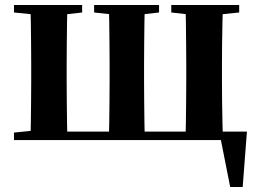

<svg xmlns="http://www.w3.org/2000/svg" viewBox="-20 -561 1044 769"><path d="M101 0Q103 -26 103.5 -68Q104 -110 104.5 -156Q105 -202 105 -236V-305Q105 -339 104.5 -385Q104 -431 103.5 -473.5Q103 -516 101 -541H250Q249 -516 248.5 -473.5Q248 -431 247.5 -385Q247 -339 247 -305V-236Q247 -202 247.5 -156Q248 -110 248.5 -68Q249 -26 250 0ZM415 0Q417 -26 417.5 -68Q418 -110 418.5 -156Q419 -202 419 -236V-305Q419 -339 418.5 -385Q418 -431 417.5 -473.5Q417 -516 415 -541H560Q559 -516 558.5 -473.5Q558 -431 557.5 -385Q557 -339 557 -305V-236Q557 -202 557.5 -156Q558 -110 558.5 -68Q559 -26 560 0ZM723 0Q724 -26 724.5 -68Q725 -110 725.5 -156Q726 -202 726 -236V-305Q726 -339 725.5 -385Q725 -431 724.5 -473.5Q724 -516 723 -541H873Q872 -516 871 -473.5Q870 -431 869.5 -385Q869 -339 869 -305V-236Q869 -202 869.5 -156Q870 -110 871 -68Q872 -26 873 0ZM902 188 858 -34 913 0H179V-34H969L952 188ZM36 -511V-541H309V-511L213 -500H145ZM357 -511V-541H617V-511L521 -500H458ZM666 -511V-541H938V-511L831 -500H763ZM36 0V-30L145 -41H179V0Z"/></svg>

Font: Noto Serif JP ExtraBold
Style: Regular
Weight: 800
Designer: Ryoko NISHIZUKA 西塚涼子 (kana & ideographs); Frank Grießhammer (Latin, Greek & Cyrillic); Wenlong ZHANG 张文龙 (bopomofo); San
Foundry: Adobe
Version: Version 2.003-H1;hotconv 1.1.1;makeotfexe 2.6.0